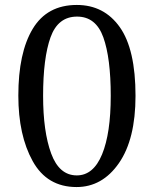

<svg xmlns="http://www.w3.org/2000/svg" viewBox="-20 -745 621 775"><path d="M527 -358Q527 -183 460 -86.5Q393 10 289 10Q170 10 112 -94.5Q54 -199 54 -359Q54 -532 112 -628.5Q170 -725 290 -725Q400 -725 463.5 -635.5Q527 -546 527 -358ZM154 -358Q154 -214 186.5 -125.5Q219 -37 290 -37Q357 -37 392 -122Q427 -207 427 -358Q427 -511 397 -594.5Q367 -678 291 -678Q214 -678 184 -594.5Q154 -511 154 -358Z"/></svg>

Font: Noto Serif Armenian Condensed Regular
Style: Regular
Weight: 400
Width: 3
Designer: Monotype Design Team
Foundry: Monotype Imaging Inc.
Version: Version 1.900